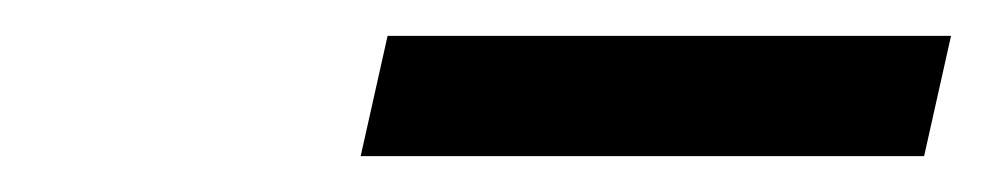

<svg xmlns="http://www.w3.org/2000/svg" viewBox="-20 -696 550 107"><path d="M196 -676H510L495 -609H181Z"/></svg>

Font: CBA Beacon Sans
Style: Italic
Weight: 400
Italic angle: -13°
Designer: Wei Huang
Foundry: Wei Huang
Version: Version 1.002